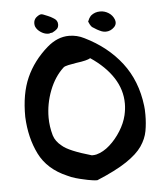

<svg xmlns="http://www.w3.org/2000/svg" viewBox="-52 -782 722 828"><g transform="rotate(-5 308.5 -368.0)"><path d="M184 -649Q166 -648 149 -659Q132 -670 126 -685Q124 -691 124 -698Q124 -713 134 -723Q148 -735 157 -735Q159 -735 161 -734.5Q163 -734 166 -733Q171 -731 184.5 -725.5Q198 -720 207 -714Q226 -704 226 -686Q226 -673 219 -666Q212 -659 198 -652Q195 -651 190 -651Q184 -649 184 -649ZM428 -636Q420 -636 411 -639Q401 -643 391 -648.5Q381 -654 371 -661Q367 -664 362 -673Q357 -683 356 -686Q357 -689 362 -699Q367 -707 371 -711Q388 -725 411 -725Q431 -725 448 -714Q465 -703 472 -684Q473 -680 473.5 -677.5Q474 -675 474 -673Q474 -661 465 -652Q449 -636 428 -636ZM336 -1Q326 -1 316 -2.5Q306 -4 295 -6Q292 -7 277 -10Q262 -13 243 -18.5Q224 -24 208 -32Q124 -68 89 -138.5Q54 -209 50 -300Q49 -400 80 -469.5Q111 -539 173 -593Q218 -632 268 -632Q303 -632 334 -616Q432 -568 492 -490Q552 -412 565 -303Q566 -296 566.5 -286.5Q567 -277 567 -264Q567 -227 561 -194Q555 -161 533.5 -129.5Q512 -98 465 -66.5Q418 -35 336 -1ZM322 -110Q334 -110 342 -112Q372 -120 399.5 -144.5Q427 -169 448 -202.5Q469 -236 477 -270Q483 -296 483 -320Q483 -380 449 -432.5Q415 -485 351 -528Q337 -519 290 -513Q271 -510 254.5 -506.5Q238 -503 233 -498Q194 -462 172 -405Q150 -348 150 -288Q150 -250 161 -211Q169 -184 196 -163Q224 -138 322 -110Z"/></g></svg>

Font: Mansalva
Style: Regular
Weight: 400
Designer: Carolina Short
Foundry: Carolina Short
Version: Version 2.112; ttfautohint (v1.8.4.7-5d5b)